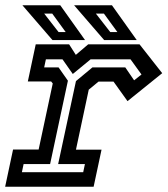

<svg xmlns="http://www.w3.org/2000/svg" viewBox="-22 -708 636 728"><path d="M-2.5 0 27.5 -141H124.5L178 -391.5L172 -399H83.5L113.5 -540H240L265.5 -500L312.5 -540H507L593 -430.5L461.5 -324.5L408.5 -398.5H351.5L314.5 -368L266 -140.5H363L333 0ZM61 -55H293.5L300 -86H198.5L266 -400.5L328.5 -452.5H453L486.5 -403.5L514.5 -425.5L473 -483H321.5L254 -427.5L215 -483H152L145.5 -452.5H200L235.5 -402L168 -86H67.5ZM496.5 -556H373L259 -688H402.5ZM423 -586.5 372 -656.5H341.5L396 -586.5ZM300.5 -556H177L63 -688H206.5ZM227 -586.5 176 -656.5H145.5L200 -586.5Z"/></svg>

Font: Tourney SemiBold
Style: Italic
Weight: 600
Italic angle: -12°
Version: Version 1.015